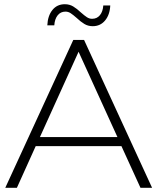

<svg xmlns="http://www.w3.org/2000/svg" viewBox="-20 -889 745 909"><path d="M327 -700H378L700 0H645L555 -197H149L60 0H5ZM536 -240 352 -644 169 -240ZM343 -804Q326 -819 314.5 -826.5Q303 -834 290 -834Q267 -834 253 -816.5Q239 -799 237 -769H204Q206 -814 228 -841.5Q250 -869 287 -869Q309 -869 326.5 -858.5Q344 -848 363 -830Q380 -815 391.5 -807.5Q403 -800 416 -800Q439 -800 453 -817Q467 -834 469 -863H502Q500 -819 477.5 -792Q455 -765 419 -765Q397 -765 379.5 -775.5Q362 -786 343 -804Z"/></svg>

Font: Goldbeck Next Light
Style: Regular
Weight: 300
Designer: Julieta Ulanovsky
Foundry: Julieta Ulanovsky
Version: Version 7.200